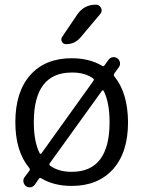

<svg xmlns="http://www.w3.org/2000/svg" viewBox="-20 -799 605 812"><path d="M439.5 -546.9Q446.3 -555.7 457 -557.1Q467.8 -558.6 476.6 -552.2Q485.4 -545.9 487.3 -534.7Q489.3 -523.4 482.4 -514.6L462.9 -487.3Q459 -481.4 463.9 -475.6Q520.5 -406.2 521.5 -282.2Q521.5 -154.3 458 -83.5Q394.5 -12.7 283.2 -12.7Q208 -12.7 154.3 -44.9Q148.4 -48.8 144.5 -43L127 -17.6Q120.1 -8.8 109.4 -6.8Q107.4 -6.8 105.5 -6.8Q96.7 -6.8 89.8 -11.7Q81.1 -18.6 79.1 -29.8Q77.1 -41 84 -49.8L104.5 -77.1Q108.4 -83 103.5 -88.9Q44.9 -159.2 44.9 -282.2Q44.9 -410.2 107.9 -481.4Q170.9 -552.7 283.2 -552.7Q358.4 -552.7 412.1 -520.5Q418 -516.6 421.9 -522.5ZM385.7 -779.3Q400.4 -779.3 407.2 -765.6Q414.1 -752 404.3 -740.2L321.3 -641.6Q296.9 -612.3 259.8 -612.3Q247.1 -612.3 241.7 -623Q236.3 -633.8 243.2 -643.6L306.6 -737.3Q335 -779.3 385.7 -779.3ZM190.4 -108.4Q186.5 -102.5 192.4 -97.7Q228.5 -72.3 283.2 -72.3Q443.4 -72.3 443.4 -282.2Q443.4 -364.3 418.9 -414.1Q417 -417 414.6 -417Q412.1 -417 411.1 -415ZM147.5 -151.4Q149.4 -148.4 152.3 -148.4Q154.3 -148.4 155.3 -150.4L375 -457Q377 -460 377 -461.9Q377 -464.8 373 -467.8Q338.9 -492.2 287.1 -492.2Q285.2 -492.2 283.2 -492.2Q123 -492.2 123 -282.2Q123 -200.2 147.5 -151.4Z"/></svg>

Font: Gen Jyuu Gothic P Normal
Style: Regular
Weight: 300
Designer: [Source Han Sans]
Ryoko NISHIZUKA  (kana & ideographs); Paul D. Hunt (Latin, Greek & Cyrillic); Wenlong ZHANG  (bopomofo
Version: Version 1.002.20150607